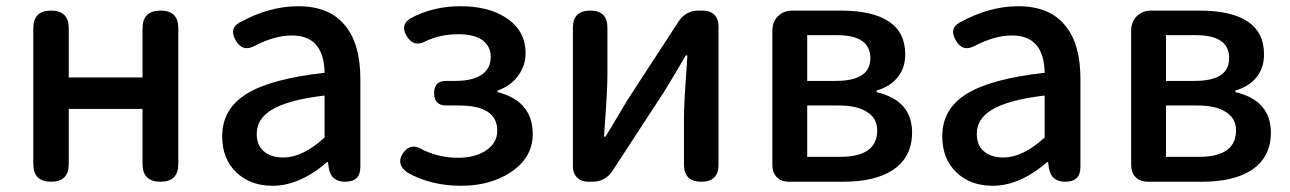

<svg xmlns="http://www.w3.org/2000/svg" viewBox="-20 -584 4146 617"><path d="M144 0Q87 0 87 -57V-493Q87 -550 144 -550Q201 -550 201 -493V-335H438V-493Q438 -550 496 -550Q553 -550 553 -493V-57Q553 0 496 0Q438 0 438 -57V-234H319H201V-57Q201 0 144 0Z M856 13Q784 13 739 -30.5Q694 -74 694 -146Q694 -234 772.5 -282.5Q851 -331 1023 -350Q1021 -470 918 -470Q863 -470 799 -437Q759 -415 737 -455Q716 -493 749 -511Q844 -564 938 -564Q1039 -564 1089 -502Q1138 -443 1138 -331V-165V-47Q1138 0 1089 0Q1045 0 1037 -42L1034 -63H1031Q943 13 856 13ZM891 -78Q953 -78 1023 -142V-209V-277Q905 -263 853 -231Q805 -202 805 -154Q805 -115 830 -96Q852 -78 891 -78Z M1462 13Q1365 13 1290 -29Q1252 -56 1274 -90Q1299 -129 1342 -101Q1394 -77 1452 -77Q1506 -77 1541 -100Q1578 -124 1578 -164Q1578 -245 1455 -245H1414Q1375 -245 1375 -285Q1375 -324 1414 -324H1443Q1499 -324 1528 -344Q1557 -364 1557 -401Q1557 -436 1529 -456Q1502 -474 1454 -474Q1394 -474 1349 -452Q1310 -430 1287 -468Q1265 -504 1299 -525Q1371 -564 1460 -564Q1549 -564 1606 -527Q1669 -486 1669 -413Q1669 -374 1646 -342Q1622 -308 1579 -293V-288Q1692 -259 1692 -153Q1692 -78 1622 -31Q1556 13 1462 13Z M1870 0Q1848 0 1834.5 -13.5Q1821 -27 1821 -49V-495Q1821 -550 1877 -550Q1932 -550 1932 -495V-345Q1932 -296 1923 -174Q1922 -155 1921 -145H1926Q1936 -162 1961.5 -204Q1987 -246 1996 -262L2160 -514Q2183 -550 2226 -550H2239Q2262 -550 2275.5 -536.5Q2289 -523 2289 -500V-275V-55Q2289 0 2234 0Q2178 0 2178 -55V-205Q2178 -253 2187 -374Q2188 -395 2189 -406H2184Q2134 -321 2114 -289L1949 -36Q1926 0 1883 0Z M2516 0Q2491 0 2476.5 -14.5Q2462 -29 2462 -54V-485Q2462 -514 2480 -532Q2498 -550 2527 -550H2680Q2889 -550 2889 -409Q2889 -366 2865 -336Q2841 -306 2797 -293V-288Q2911 -261 2911 -158Q2911 -78 2848 -37Q2791 0 2690 0H2576ZM2574 -80H2680Q2799 -80 2799 -165Q2799 -203 2768 -223Q2736 -245 2676 -245H2574V-162ZM2574 -324H2666Q2777 -324 2777 -397Q2777 -471 2670 -471H2574V-397Z M3170 13Q3098 13 3053 -30.5Q3008 -74 3008 -146Q3008 -234 3086.5 -282.5Q3165 -331 3337 -350Q3335 -470 3232 -470Q3177 -470 3113 -437Q3073 -415 3051 -455Q3030 -493 3063 -511Q3158 -564 3252 -564Q3353 -564 3403 -502Q3452 -443 3452 -331V-165V-47Q3452 0 3403 0Q3359 0 3351 -42L3348 -63H3345Q3257 13 3170 13ZM3205 -78Q3267 -78 3337 -142V-209V-277Q3219 -263 3167 -231Q3119 -202 3119 -154Q3119 -115 3144 -96Q3166 -78 3205 -78Z M3669 0Q3644 0 3629.5 -14.5Q3615 -29 3615 -54V-485Q3615 -514 3633 -532Q3651 -550 3680 -550H3833Q4042 -550 4042 -409Q4042 -366 4018 -336Q3994 -306 3950 -293V-288Q4064 -261 4064 -158Q4064 -78 4001 -37Q3944 0 3843 0H3729ZM3727 -80H3833Q3952 -80 3952 -165Q3952 -203 3921 -223Q3889 -245 3829 -245H3727V-162ZM3727 -324H3819Q3930 -324 3930 -397Q3930 -471 3823 -471H3727V-397Z"/></svg>

Font: GenSenRounded JP M
Style: Regular
Weight: 500
Version: Version 1.501;PS 1;hotconv 16.6.51;makeotf.lib2.5.65220